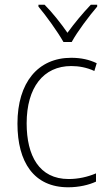

<svg xmlns="http://www.w3.org/2000/svg" viewBox="-20 -784 457 814"><path d="M249 -606H284C308 -650 357 -715 392 -756V-764H365C329 -726 295 -685 266 -645C239 -684 202 -731 169 -764H143V-756C175 -718 224 -650 249 -606ZM269 10C315 10 357 0 387 -14V-49C352 -34 312 -25 271 -25C146 -25 93 -124 93 -261C93 -413 164 -504 282 -504C314 -504 348 -498 380 -483L390 -516C359 -531 324 -539 282 -539C141 -539 54 -434 54 -260C54 -96 124 10 269 10Z"/></svg>

Font: Noto Sans Thai SemCond ExtLt
Style: Regular
Weight: 200
Width: 4
Designer: Monotype Design Team
Foundry: Monotype Imaging Inc.
Version: Version 2.002